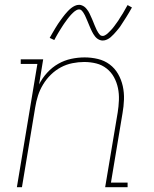

<svg xmlns="http://www.w3.org/2000/svg" viewBox="-20 -776 640 796"><path d="M50 0 135 -511H66V-530H159L142 -426Q155 -452 175.5 -474.5Q196 -497 221.5 -511.5Q247 -526 275 -532Q303 -538 331 -538Q359 -538 386 -531.5Q413 -525 434.5 -509Q456 -493 469.5 -469.5Q483 -446 489 -419Q495 -392 494 -363.5Q493 -335 488 -307L440 -19H509V0H416L468 -310Q472 -335 473 -361Q474 -387 469 -411Q464 -435 452.5 -456Q441 -477 422 -492Q403 -507 379 -513Q355 -519 329 -519Q305 -519 280 -514Q255 -509 232.5 -497Q210 -485 191 -466.5Q172 -448 158.5 -425.5Q145 -403 137.5 -379.5Q130 -356 126 -331L71 0ZM406 -608Q399 -608 393 -610.5Q387 -613 382.5 -616.5Q378 -620 374 -625Q370 -630 367 -635Q364 -640 361.5 -645Q359 -650 356.5 -655.5Q354 -661 351.5 -667Q349 -673 346.5 -679Q344 -685 341.5 -691Q339 -697 336.5 -702.5Q334 -708 332 -712.5Q330 -717 326 -723Q322 -729 318 -733Q314 -737 308 -737Q303 -737 298 -734.5Q293 -732 290 -729.5Q287 -727 283 -723.5Q279 -720 274.5 -715Q270 -710 268 -707.5Q266 -705 263.5 -702Q261 -699 258.5 -695.5Q256 -692 253.5 -688.5Q251 -685 248 -681Q245 -677 242.5 -673Q240 -669 237 -664.5Q234 -660 231 -655Q228 -650 224.5 -644.5Q221 -639 218 -633.5Q215 -628 211.5 -622Q208 -616 205 -610L186 -619Q192 -630 198 -640Q204 -650 209.5 -659.5Q215 -669 220.5 -677Q226 -685 231 -692Q236 -699 240.5 -705Q245 -711 249.5 -716.5Q254 -722 261 -729.5Q268 -737 275 -742.5Q282 -748 290.5 -752Q299 -756 308 -756Q314 -756 320 -753.5Q326 -751 330.5 -747.5Q335 -744 339 -739Q343 -734 346 -729.5Q349 -725 351.5 -719.5Q354 -714 356.5 -708.5Q359 -703 361.5 -697.5Q364 -692 366.5 -685.5Q369 -679 371.5 -673Q374 -667 376.5 -661.5Q379 -656 381 -651.5Q383 -647 387 -641Q391 -635 395 -631Q399 -627 406 -627Q410 -627 415 -629.5Q420 -632 423.5 -635Q427 -638 430.5 -641.5Q434 -645 438.5 -649.5Q443 -654 445 -656.5Q447 -659 449.5 -662Q452 -665 454.5 -668.5Q457 -672 459.5 -675.5Q462 -679 465 -683Q468 -687 471 -691.5Q474 -696 476.5 -700.5Q479 -705 482.5 -710Q486 -715 489 -720Q492 -725 495 -730.5Q498 -736 501.5 -742Q505 -748 509 -755L527 -745Q521 -734 515 -724Q509 -714 503.5 -705Q498 -696 492.5 -688Q487 -680 482.5 -672.5Q478 -665 473 -659Q468 -653 463.5 -647.5Q459 -642 452 -634.5Q445 -627 438.5 -621.5Q432 -616 423.5 -612Q415 -608 406 -608Z"/></svg>

Font: Iosevka Curly Slab ThEx
Style: Italic
Weight: 100
Width: 7
Italic angle: -9°
Monospace: yes
Designer: Belleve Invis
Foundry: Belleve Invis
Version: Version 11.1.0; ttfautohint (v1.8.3)